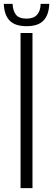

<svg xmlns="http://www.w3.org/2000/svg" viewBox="-42 -970 274 990"><path d="M64 0V-800H125.5V0ZM95 -835Q35.5 -835 7.8 -863.8Q-20 -892.5 -22.5 -950H23Q24 -915.5 39.8 -894.8Q55.5 -874 95 -874Q131.5 -874 149.2 -894Q167 -914 167.5 -950H212Q210 -893 182.2 -864Q154.5 -835 95 -835Z"/></svg>

Font: Big Shoulders Text Thin Light
Style: Regular
Weight: 300
Version: Version 2.002